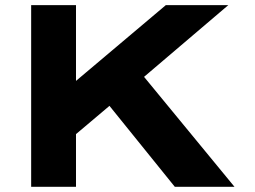

<svg xmlns="http://www.w3.org/2000/svg" viewBox="-20 -720 984 740"><path d="M272.9 -203.1V0H100.1V-700.2H272.9V-408.2L619.1 -700.2H859.9L535.2 -423.8L883.8 0H653.8L401.9 -312Z"/></svg>

Font: Messapia Bold
Style: Regular
Weight: 400
Designer: Luca Marsano
Foundry: Collletttivo
Version: Version 1.000;FEAKit 1.0